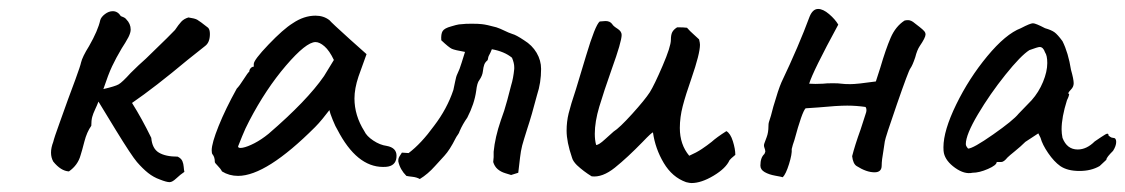

<svg xmlns="http://www.w3.org/2000/svg" viewBox="-20 -419 2514 429"><path d="M286 -57Q274 -71 239 -128Q204 -185 200 -192Q197 -184 192.5 -174.5Q188 -165 186 -157.5Q184 -150 184 -138Q174 -124 168.5 -102.5Q163 -81 160 -72Q154 -50 134 -36Q116 -37 99 -58Q94 -67 94 -78Q94 -89 99 -102Q101 -111 113 -144Q125 -177 132 -197Q137 -210 148.5 -241.5Q160 -273 161 -279Q164 -292 179 -316Q199 -351 204 -374Q206 -381 214.5 -387.5Q223 -394 232 -394Q243 -394 250 -383Q252 -382 256 -380.5Q260 -379 262 -376Q272 -366 272 -353Q272 -346 267 -336Q260 -323 252 -311Q239 -289 230.5 -271Q222 -253 211 -220Q237 -226 245 -230.5Q253 -235 272 -256Q290 -274 306 -288Q367 -347 371 -352Q379 -364 385 -370.5Q391 -377 401 -380Q415 -378 420.5 -375Q426 -372 445 -357Q449 -353 449 -343Q449 -324 438 -316Q435 -314 399 -285Q326 -224 275 -189Q297 -154 318 -111Q320 -87 335 -78Q350 -69 377 -69Q385 -65 387.5 -59Q390 -53 390.5 -46Q391 -39 392 -35Q383 -29 374 -20.5Q365 -12 359 -12Q352 -12 337 -18Q323 -23 311 -32.5Q299 -42 286 -57Z M460 -57Q460 -68 455 -74Q453 -76 453 -83Q453 -99 468.5 -137.5Q484 -176 509 -221Q515 -227 524.5 -242Q534 -257 537 -259Q537 -263 540 -266.5Q543 -270 547 -270V-276Q547 -285 580 -319.5Q613 -354 634 -367Q659 -384 685 -384Q703 -384 716 -374Q721 -368 762 -331L799 -298L781 -248Q772 -221 772 -199Q772 -161 794 -126Q799 -115 814 -105Q829 -95 844 -93Q866 -89 866 -71Q866 -51 848 -47Q844 -46 836 -46Q777 -46 734 -129Q730 -135 723.5 -151Q717 -167 716 -173Q710 -165 701 -154Q692 -143 684 -135Q575 -26 512 -26Q492 -26 476 -36Q473 -42 466.5 -48.5Q460 -55 460 -57ZM580 -120Q666 -194 704 -249L726 -285Q716 -306 705 -315.5Q694 -325 685 -325Q664 -325 619 -272.5Q574 -220 537 -149Q528 -132 521 -114.5Q514 -97 512 -92Q512 -87 522.5 -89Q533 -91 548.5 -99Q564 -107 580 -120Z M888 -26Q874 -40 870 -58V-61Q870 -66 873.5 -71Q877 -76 878 -78L893 -77Q921 -98 950 -138Q979 -176 993 -218Q995 -226 997 -237Q999 -248 1002 -254Q1007 -264 1011.5 -279Q1016 -294 1019 -303Q996 -307 989.5 -310Q983 -313 966 -329Q965 -343 969 -349.5Q973 -356 988 -360Q991 -361 998.5 -363Q1006 -365 1012 -365Q1019 -366 1034 -366Q1049 -366 1057 -365Q1067 -364 1089 -358Q1098 -355 1107 -350.5Q1116 -346 1125 -343Q1133 -341 1151 -329Q1169 -318 1179 -301Q1189 -284 1189 -265Q1189 -234 1180 -207Q1168 -161 1158 -131Q1156 -124 1151 -108.5Q1146 -93 1144 -81Q1143 -77 1138 -33L1122 -28Q1119 -29 1109 -32Q1099 -35 1092 -41Q1085 -47 1082 -57L1083 -68V-80Q1086 -112 1099 -150Q1107 -171 1113.5 -195.5Q1120 -220 1122 -228Q1127 -244 1129 -265V-269Q1129 -278 1124 -290Q1107 -304 1079 -309Q1076 -301 1072 -294Q1071 -292 1070.5 -288.5Q1070 -285 1069 -284Q1064 -280 1062 -274.5Q1060 -269 1059 -260Q1058 -250 1051 -240Q1046 -234 1044 -216Q1040 -187 1024 -156Q1014 -142 1007 -126Q1006 -122 1003 -118Q1000 -114 998 -110Q985 -84 973 -71Q968 -66 952 -48Q936 -30 918 -19Q911 -23 901.5 -24Q892 -25 888 -26Z M1439 -123Q1437 -124 1416 -102Q1382 -67 1354 -44.5Q1326 -22 1302 -25Q1284 -36 1269 -50Q1260 -59 1258 -67Q1246 -102 1246 -127Q1246 -147 1250.5 -165.5Q1255 -184 1267 -220Q1269 -226 1289.5 -294.5Q1310 -363 1320 -371L1333 -372Q1343 -372 1348 -365Q1350 -361 1359.5 -355Q1369 -349 1369 -341Q1369 -326 1347 -265Q1329 -214 1319 -180.5Q1309 -147 1309 -120Q1309 -106 1312 -95Q1318 -95 1331.5 -107.5Q1345 -120 1351 -125Q1364 -133 1392.5 -164.5Q1421 -196 1432 -213Q1442 -229 1460.5 -272Q1479 -315 1479 -330Q1479 -341 1482 -347Q1485 -353 1493 -358Q1508 -358 1515 -357Q1522 -349 1529.5 -342.5Q1537 -336 1542 -331Q1544 -323 1544 -319Q1544 -299 1525 -244Q1512 -207 1505.5 -182Q1499 -157 1499 -133Q1499 -96 1520 -71Q1536 -78 1548 -86Q1560 -94 1570 -102Q1581 -112 1603 -126Q1612 -121 1617.5 -103.5Q1623 -86 1623 -73Q1612 -64 1610 -61Q1602 -43 1574.5 -26.5Q1547 -10 1525 -10Q1521 -10 1513 -12Q1482 -23 1463 -55Q1444 -87 1439 -123Z M1679 -49Q1679 -67 1688 -75L1690 -80Q1690 -84 1688 -89Q1686 -94 1688 -99Q1689 -102 1693 -112.5Q1697 -123 1697 -137Q1697 -143 1698 -146Q1702 -157 1708 -181Q1719 -219 1726 -235Q1765 -317 1789 -382Q1796 -399 1808 -399Q1819 -399 1832.5 -387.5Q1846 -376 1853 -364Q1796 -259 1788 -232Q1801 -231 1819 -232Q1826 -233 1841 -233Q1854 -233 1860 -232Q1867 -231 1880 -231Q1895 -231 1937 -237L1947 -268Q1959 -309 1970 -334.5Q1981 -360 2001 -373Q2004 -374 2009 -374Q2016 -374 2024 -367Q2028 -364 2035 -358.5Q2042 -353 2045 -349.5Q2048 -346 2048 -342Q2048 -335 2035 -316Q2029 -307 2025 -291Q2019 -273 2014 -266Q2010 -261 1984 -186Q1958 -111 1957 -103L1954 -83Q1950 -61 1950 -49Q1950 -34 1934 -34Q1916 -34 1894 -48Q1886 -53 1884 -70Q1890 -94 1903 -130L1914 -164Q1918 -174 1914 -180Q1893 -183 1873 -183Q1851 -183 1809 -179L1780 -177Q1772 -169 1755 -106Q1751 -95 1749 -86Q1750 -75 1743 -52.5Q1736 -30 1729 -23Q1726 -24 1712 -26.5Q1698 -29 1688.5 -34.5Q1679 -40 1679 -49Z M2089 -77Q2088 -81 2088 -90Q2088 -127 2116.5 -185.5Q2145 -244 2186 -293.5Q2227 -343 2261 -356Q2282 -367 2288 -367Q2294 -367 2315 -356Q2329 -352 2336 -347Q2343 -342 2354 -327Q2367 -301 2373 -263Q2379 -242 2379 -233Q2379 -225 2373 -219Q2372 -218 2369.5 -215Q2367 -212 2367 -210.5Q2367 -209 2369 -209Q2369 -208 2368 -204.5Q2367 -201 2364 -195Q2352 -157 2352 -130Q2352 -121 2354 -111Q2364 -85 2388 -85Q2408 -85 2426 -103Q2442 -114 2449.5 -118.5Q2457 -123 2457 -116Q2458 -115 2461 -113Q2464 -111 2467 -111Q2474 -111 2474 -102Q2474 -93 2467 -82Q2460 -75 2456 -70Q2452 -65 2452 -62L2437 -48Q2418 -37 2392 -37Q2365 -37 2349 -48Q2335 -58 2322 -77Q2309 -96 2305 -111L2300 -121L2271 -102Q2261 -92 2248 -81.5Q2235 -71 2231 -67Q2223 -57 2217 -57H2207Q2207 -50 2187.5 -41.5Q2168 -33 2153 -33Q2135 -29 2114 -44Q2093 -59 2089 -77ZM2256 -165 2285 -195Q2301 -213 2310.5 -236Q2320 -259 2320 -278Q2320 -295 2315 -302Q2311 -314 2303 -314Q2299 -314 2280 -307Q2261 -295 2226.5 -252Q2192 -209 2165 -163.5Q2138 -118 2138 -97Q2138 -94 2140 -91Q2142 -88 2143 -87Q2154 -87 2199 -118.5Q2244 -150 2256 -165Z"/></svg>

Font: Caveat
Style: Regular
Weight: 400
Designer: Pablo Impallari
Foundry: Pablo Impallari
Version: Version 1.500; ttfautohint (v1.6)